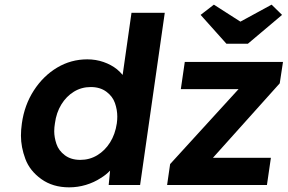

<svg xmlns="http://www.w3.org/2000/svg" viewBox="-20 -795 1236 825"><path d="M277 10Q207 10 157.5 -25.5Q108 -61 89 -112Q70 -163 70 -212Q70 -237 74 -265Q85 -344 125.5 -406.5Q166 -469 225.5 -504.5Q285 -540 355 -540Q392 -540 425 -528.5Q458 -517 483 -497Q496 -486 507 -473L545 -740H688L582 0H447L453 -62Q436 -44 413 -30Q384 -11 349 -0.5Q314 10 277 10ZM325 -108Q365 -108 398 -128Q431 -148 453 -183Q475 -218 482 -265Q484 -280 484 -294Q484 -323 474 -352Q464 -381 437 -401Q410 -421 370 -421Q330 -421 297.5 -401Q265 -381 243.5 -346Q222 -311 216 -265Q213 -247 213 -231Q213 -205 222.5 -176.5Q232 -148 258.5 -128Q285 -108 325 -108ZM698 0 711 -90 1005 -412H757L774 -529H1196L1182 -437L895 -117H1144L1127 0ZM953 -607 842 -731 899 -775 1013 -702 1147 -775 1192 -731 1045 -607Z"/></svg>

Font: Lexend SemBd
Style: Italic
Weight: 600
Italic angle: -8.13011°
Designer: Bonnie Shaver-Troup, Thomas Jockin
Foundry: Lexend
Version: Version 1.007